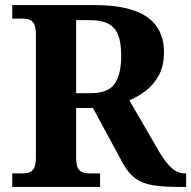

<svg xmlns="http://www.w3.org/2000/svg" viewBox="-20 -734 751 754"><path d="M28 0V-53H70Q83.7 -53 95.2 -57Q106.7 -61.1 113.8 -74Q121 -87 121 -113V-600Q121 -626.9 113.8 -639.9Q106.7 -652.9 95.2 -657Q83.7 -661 70 -661H28V-714H350Q445 -714 505.5 -693Q566 -672 595 -630.5Q624 -589 624 -529Q624 -475.6 604 -438.8Q584 -402 553 -378Q522 -354 488 -340L607 -135Q633 -92 656 -72.5Q679 -53 707 -53H711V0H678Q618 0 578 -7Q538 -14 511.5 -33.5Q485 -53 464 -90L345 -310H279V-113Q279 -87 286 -74Q293 -61 305 -57Q317 -53 330 -53H373V0ZM334.6 -368Q404.4 -368 430.2 -404.8Q456 -441.5 456 -515.1Q456 -566 444 -596.5Q432 -627 405 -641Q378.1 -655 332.9 -655H279V-368Z"/></svg>

Font: Noto Serif Gujarati
Style: Regular
Weight: 400
Designer: Universal Thirst, Indian Type Foundry and the Monotype Design Team
Foundry: Monotype Imaging Inc.
Version: Version 2.102